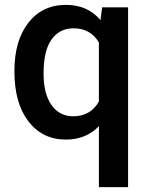

<svg xmlns="http://www.w3.org/2000/svg" viewBox="-20 -558 608 781"><path d="M38.6 -268.6Q38.6 -392.6 95.2 -465.3Q151.9 -538.1 248.5 -538.1Q336.9 -538.1 388.7 -476.1L395.5 -528.3H501V203.1H382.3V-44.9Q330.6 9.8 247.6 9.8Q152.8 9.8 95.7 -64.2Q38.6 -138.2 38.6 -268.6ZM157.2 -258.3Q157.2 -177.2 189.2 -131.1Q221.2 -85 277.8 -85Q348.1 -85 382.3 -145V-385.3Q348.1 -442.9 278.8 -442.9Q222.2 -442.9 189.7 -397.5Q157.2 -352.1 157.2 -258.3Z"/></svg>

Font: Vazir Medium UI
Style: Medium-UI
Weight: 500
Designer: Saber Rastikerdar
Foundry: Saber Rastikerdar
Version: Version 30.0.0